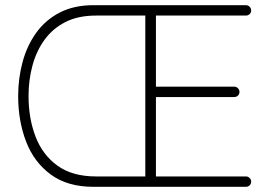

<svg xmlns="http://www.w3.org/2000/svg" viewBox="-20 -720 1038 740"><path d="M928 -40Q936 -40 942 -34Q948 -28 948 -20Q948 -11 942 -5.5Q936 0 928 0H340Q240 0 175.5 -47.5Q111 -95 80.5 -174.5Q50 -254 50 -350Q50 -418 67 -481Q84 -544 119.5 -593.5Q155 -643 210 -671.5Q265 -700 340 -700H928Q936 -700 942 -694Q948 -688 948 -680Q948 -671 942 -665.5Q936 -660 928 -660H576L581 -664V-375L575 -386H883Q891 -386 897 -380Q903 -374 903 -366Q903 -357 897 -351.5Q891 -346 883 -346H575L581 -352V-33L575 -40ZM547 -40 540 -30V-666L544 -660H350Q281 -660 232 -635Q183 -610 151.5 -566.5Q120 -523 105 -467Q90 -411 90 -350Q90 -264 117 -193.5Q144 -123 201.5 -81.5Q259 -40 350 -40Z"/></svg>

Font: Quicksand Light Light
Style: Regular
Weight: 300
Version: Version 3.006